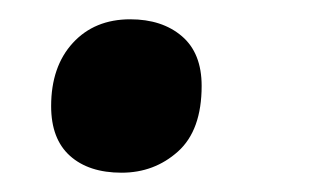

<svg xmlns="http://www.w3.org/2000/svg" viewBox="-20 -171 320 199"><path d="M33 -61Q33 -102 55.5 -126.5Q78 -151 115 -151Q148 -151 168.5 -133.5Q189 -116 189 -82Q189 -36 164.5 -14Q140 8 106 8Q72 8 52.5 -9.5Q33 -27 33 -61Z"/></svg>

Font: Noto Serif Narrow
Style: Bold Italic
Weight: 700
Width: 4
Italic angle: -12°
Designer: Monotype Design Team
Foundry: Monotype Imaging Inc.
Version: Version 1.001